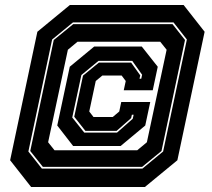

<svg xmlns="http://www.w3.org/2000/svg" viewBox="-20 -734 849 768"><path d="M104.5 14 20.5 -93 129.5 -607 259.5 -714H714.5L798.5 -607L689.5 -93L559.5 14ZM147.5 -59.5H549.5L632.5 -128L727.5 -576L674 -644.5H272L188.5 -576L93.5 -128ZM151.5 -66.5 101 -130 195 -574 273 -637.5H670L720 -574L626 -130L548.5 -66.5ZM317 -203.5H448L511 -259L514.5 -275H507.5L504.5 -261.5L446.5 -210.5H321.5L277 -267L312 -431.5L375.5 -483.5H504.5L541 -432.5L538 -419H545L548.5 -435L509 -490.5H374L305.5 -434L269 -264ZM198 -133H529L567.5 -165L646.5 -535L621 -567H290L251.5 -535L172.5 -165ZM272.5 -150 209 -232 259 -467 357 -548H547L611 -467L591 -373H475L483 -410L466.5 -432H389.5L363 -410L337 -288L354 -266H431L457 -288L465 -326H581L561 -232L462.5 -150Z"/></svg>

Font: Tourney Thin ExtraBold
Style: Italic
Weight: 800
Italic angle: -12°
Version: Version 1.015